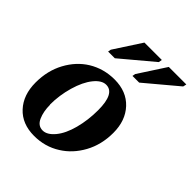

<svg xmlns="http://www.w3.org/2000/svg" viewBox="-200 -825 953 953"><g transform="rotate(45 276.5 -348.5)"><path d="M145 -156 146 -157Q146 -109 161.5 -74.5Q177 -40 210 -40Q241 -40 271 -76Q301 -112 317.5 -174.5Q334 -237 334 -306Q334 -424 273 -424Q242 -424 212 -387Q182 -350 163.5 -286Q145 -222 145 -156ZM284 -472Q368 -472 417.5 -419Q467 -366 467 -280Q467 -197 431 -131.5Q395 -66 337 -30Q276 9 199 9Q115 9 66 -44Q17 -97 17 -184Q17 -267 52.5 -332.5Q88 -398 146 -434Q208 -472 284 -472ZM163 -547 166 -563 259 -706H381L378 -688L210 -547ZM334 -547 337 -563 430 -706H553L549 -688L381 -547Z"/></g></svg>

Font: Libra Serif Modern
Style: Bold Italic
Weight: 700
Italic angle: -12°
Designer: Stefan Peev, Context Ltd
Foundry: Stefan Peev, Context Ltd
Version: Version 1.000